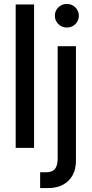

<svg xmlns="http://www.w3.org/2000/svg" viewBox="-20 -750 465 974"><path d="M152.8 -727.5V0H59.6V-727.5ZM272.5 -515.6H365.2V67.4Q365.2 106.9 348.9 137.9Q332.5 168.9 300.8 186.5Q269 204.1 223.1 204.1H183.6V124H212.9Q244.1 124 258.3 107.4Q272.5 90.8 272.5 54.2ZM319.3 -610.4Q293.5 -610.4 275.9 -627.9Q258.3 -645.5 258.3 -670.4Q258.3 -695.3 275.9 -712.6Q293.5 -730 318.8 -730Q344.7 -730 362.3 -712.6Q379.9 -695.3 379.9 -669.9Q379.9 -645 362.3 -627.7Q344.7 -610.4 319.3 -610.4Z"/></svg>

Font: Inter Cardless Display
Style: Regular
Weight: 400
Designer: Rasmus Andersson
Foundry: rsms
Version: Version 4.001;git-9221beed3